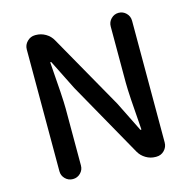

<svg xmlns="http://www.w3.org/2000/svg" viewBox="-107 -843 948 950"><g transform="rotate(-15 366.5 -368.0)"><path d="M96.7 -54.7V-678.7Q96.7 -702.1 113.8 -719.2Q130.9 -736.3 154.3 -736.3H158.2Q184.6 -736.3 208 -722.7Q231.4 -709 244.1 -685.5L460 -303.7L536.1 -150.4Q537.1 -148.4 539.6 -148.4Q542 -148.4 542 -150.4Q527.3 -336.9 527.3 -392.6V-680.7Q527.3 -704.1 543.5 -720.2Q559.6 -736.3 582 -736.3Q604.5 -736.3 620.6 -720.2Q636.7 -704.1 636.7 -680.7V-57.6Q636.7 -34.2 620.1 -17.1Q603.5 0 579.1 0H575.2Q548.8 0 525.9 -13.7Q502.9 -27.3 490.2 -49.8L274.4 -433.6L198.2 -585.9Q197.3 -587.9 194.8 -587.9Q192.4 -587.9 192.4 -585.9Q207 -399.4 207 -346.7V-54.7Q207 -32.2 190.9 -16.1Q174.8 0 151.9 0Q128.9 0 112.8 -16.1Q96.7 -32.2 96.7 -54.7Z"/></g></svg>

Font: Gen Jyuu Gothic Medium
Style: Regular
Weight: 500
Designer: [Source Han Sans]
Ryoko NISHIZUKA  (kana & ideographs); Paul D. Hunt (Latin, Greek & Cyrillic); Wenlong ZHANG  (bopomofo
Version: Version 1.002.20150607